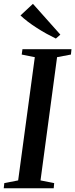

<svg xmlns="http://www.w3.org/2000/svg" viewBox="-30 -1006 402 1026"><path d="M-10 0 -7 -27.5 67 -42 156 -700.5 86 -714.5 90 -743H352L349 -714.5L275 -700.5L186.5 -42L259.5 -27.5L257 0ZM268.5 -800Q245.5 -811 219.2 -825.5Q193 -840 167.2 -856.5Q141.5 -873 118.8 -890.2Q96 -907.5 79.5 -923.5L146 -985.5L292.5 -821Z"/></svg>

Font: Merriweather 96pt Medium
Style: Italic
Weight: 500
Italic angle: -7.8°
Version: Version 2.101